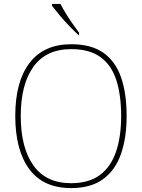

<svg xmlns="http://www.w3.org/2000/svg" viewBox="-20 -951 726 981"><path d="M343 10Q201 10 129.5 -87Q58 -184 58 -359Q58 -534 131 -629.5Q204 -725 344 -725Q446 -725 508 -681.5Q570 -638 598.5 -556Q627 -474 627 -358Q627 -247 598 -164Q569 -81 506.5 -35.5Q444 10 343 10ZM343 -15Q434 -15 490 -56.5Q546 -98 572.5 -175Q599 -252 599 -358Q599 -466 574 -542.5Q549 -619 493 -659.5Q437 -700 344 -700Q215 -700 150.5 -609.5Q86 -519 86 -358Q86 -197 150.5 -106Q215 -15 343 -15ZM382 -771Q362 -789 334.5 -817.5Q307 -846 283 -875Q259 -904 246 -921V-931H289Q300 -909 316.5 -882Q333 -855 351.5 -829Q370 -803 384 -784V-771Z"/></svg>

Font: Noto Serif Thin
Style: Regular
Weight: 100
Designer: Monotype Design Team
Foundry: Monotype Imaging Inc.
Version: Version 2.015